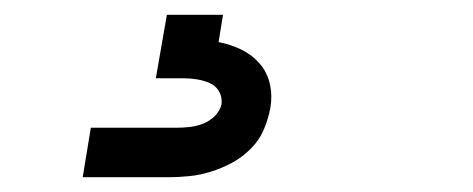

<svg xmlns="http://www.w3.org/2000/svg" viewBox="-20 -20 640 260"><path d="M92 220 103 153H218Q227 153 236.5 152Q246 151 255 147.5Q264 144 271 137Q278 130 280 121Q281 111 276.5 103.5Q272 96 264 92.5Q256 89 247 87.5Q238 86 229 86H191L206 0H282L276 37Q292 40 306.5 47Q321 54 331.5 66Q342 78 345.5 94Q349 110 346 127Q343 142 337 156Q331 170 319.5 181.5Q308 193 294 200.5Q280 208 265.5 212.5Q251 217 236.5 218.5Q222 220 207 220Z"/></svg>

Font: Iosevka HT Extended
Style: Italic
Weight: 400
Width: 7
Italic angle: -9°
Monospace: yes
Designer: Belleve Invis
Foundry: Belleve Invis
Version: Version 32.3.0; ttfautohint (v1.8.4)